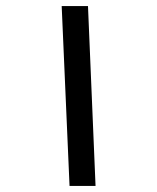

<svg xmlns="http://www.w3.org/2000/svg" viewBox="-20 -615 520 635"><path d="M184 -595H271L296 0H210Z"/></svg>

Font: Noto Sans Syriac Medium
Style: Regular
Weight: 500
Designer: Patrick Giasson and the Monotype Design Team
Foundry: Monotype Imaging Inc.
Version: Version 3.000; ttfautohint (v1.8.4.7-5d5b)